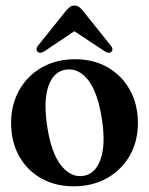

<svg xmlns="http://www.w3.org/2000/svg" viewBox="-20 -662 537 692"><path d="M250.5 -448.5Q317.5 -448.5 368.2 -419.2Q419 -390 448 -338Q477 -286 477 -218Q477 -152.5 447.5 -101Q418 -49.5 365.8 -20Q313.5 9.5 245.5 9.5Q179 9.5 128 -19.5Q77 -48.5 48.5 -100Q20 -151.5 20 -219Q20 -285 49.2 -337Q78.5 -389 130.5 -418.8Q182.5 -448.5 250.5 -448.5ZM280 -28Q323.5 -34.5 342.5 -88Q361.5 -141.5 347 -234.5Q332 -330 297.5 -373.8Q263 -417.5 217 -411Q172.5 -404.5 154.2 -350.5Q136 -296.5 150.5 -204.5Q165 -110 200.2 -65.8Q235.5 -21.5 280 -28ZM140.5 -477.5Q124.5 -467.5 115.5 -475Q112 -478.5 111.8 -484.8Q111.5 -491 117.5 -498L216 -621Q224 -630.5 231 -636.2Q238 -642 248 -642Q258.5 -642 265.5 -636.5Q272.5 -631 280.5 -621L379 -498Q390.5 -484 381 -475Q372 -467 356 -478L248 -549.5Z"/></svg>

Font: Fraunces 144pt Soft SemiBold
Style: Regular
Weight: 600
Version: Version 1.000;[b76b70a41]